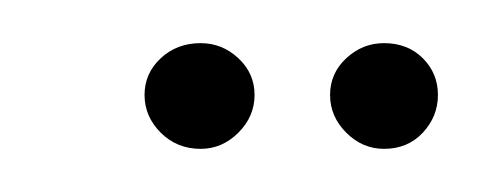

<svg xmlns="http://www.w3.org/2000/svg" viewBox="-20 -629 223 89"><path d="M73 -560Q62 -560 54.5 -567.5Q47 -575 47 -585Q47 -595 54.5 -602Q62 -609 73 -609Q83 -609 90.5 -602Q98 -595 98 -585Q98 -575 90.5 -567.5Q83 -560 73 -560ZM158 -560Q148 -560 140.5 -567.5Q133 -575 133 -585Q133 -595 140.5 -602Q148 -609 158 -609Q169 -609 176 -602Q183 -595 183 -585Q183 -575 176 -567.5Q169 -560 158 -560Z"/></svg>

Font: Alumni Sans Thin ExtraLight
Style: Italic
Weight: 250
Italic angle: -8°
Version: Version 1.016